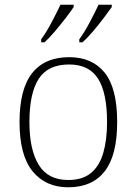

<svg xmlns="http://www.w3.org/2000/svg" viewBox="-20 -786 581 816"><path d="M270 10Q174 10 118.5 -58Q63 -126 63 -267Q63 -407 116.5 -475Q170 -543 274 -543Q372 -543 425 -477Q478 -411 478 -267Q478 -126 425 -58Q372 10 270 10ZM270 -21Q331 -21 367 -51Q403 -81 419 -136.5Q435 -192 435 -267Q435 -392 396.5 -452Q358 -512 274 -512Q184 -512 144.5 -451Q105 -390 105 -267Q105 -150 144.5 -85.5Q184 -21 270 -21ZM317 -619Q339 -649 361 -690.5Q383 -732 399 -766H455V-756Q443 -739 421.5 -710.5Q400 -682 376 -653.5Q352 -625 330 -606H317ZM155 -619Q177 -649 199 -690.5Q221 -732 237 -766H293V-756Q282 -739 260 -710.5Q238 -682 214 -653.5Q190 -625 169 -606H155Z"/></svg>

Font: Noto Serif Armenian ExtraLight
Style: Regular
Weight: 250
Version: Version 2.007